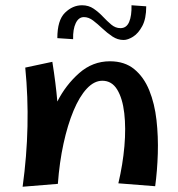

<svg xmlns="http://www.w3.org/2000/svg" viewBox="-20 -699 678 730"><path d="M200 0 66 11Q98 -221 76 -442L179 -464Q192 -383 198 -313Q230 -376 281 -421Q332 -466 398 -466Q454 -466 490.5 -436Q527 -406 547.5 -355.5Q568 -305 575 -242.5Q582 -180 580 -115Q578 -50 570 9L430 -2Q447 -74 453 -143Q459 -212 452.5 -268.5Q446 -325 425.5 -358.5Q405 -392 369 -392Q338 -392 310 -362Q282 -332 259.5 -278Q237 -224 221.5 -153Q206 -82 200 0ZM258 -550 198 -554Q198 -622 227 -650.5Q256 -679 292 -679Q317 -679 336 -666Q355 -653 371 -636Q387 -619 403 -605.5Q419 -592 438 -592Q461 -592 471 -615.5Q481 -639 480 -679L536 -675Q536 -628 521 -600Q506 -572 486 -559.5Q466 -547 450 -547Q427 -547 407 -560.5Q387 -574 369 -591Q351 -608 334 -621Q317 -634 299 -634Q279 -634 268 -611Q257 -588 258 -550Z"/></svg>

Font: Marhey
Style: Regular
Weight: 400
Designer: Nur Syamsi & Bustanul Arifin
Foundry: Namelatype
Version: Version 1.000; ttfautohint (v1.8.4.7-5d5b)